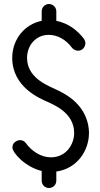

<svg xmlns="http://www.w3.org/2000/svg" viewBox="-20 -854 499 958"><path d="M41 -565C41 -416 186 -360 217 -346C255 -328 349 -289 350 -192V-191C350 -130 307 -69 234 -69C184 -69 138 -100 109 -140C102 -150 91 -155 79 -155C79 -155 42 -152 42 -118C42 -92 105 -21 188 -1V47C188 68 204 84 224 84C245 84 261 68 261 47V2C366 -13 424 -103 424 -191V-193C423 -244 404 -291 373 -327C336 -371 289 -394 248 -413C209 -431 115 -470 115 -565C115 -628 159 -680 223 -680H225C266 -680 310 -656 339 -616C350 -602 366 -601 369 -601C397 -601 406 -626 406 -638C406 -649 401 -657 399 -660C366 -704 318 -739 261 -750V-797C261 -817 245 -834 224 -834C204 -834 188 -817 188 -797V-750C102 -733 41 -657 41 -565Z"/></svg>

Font: LS
Style: Regular
Weight: 400
Designer: BSozoo
Foundry: BSozoo
Version: Version 001.000